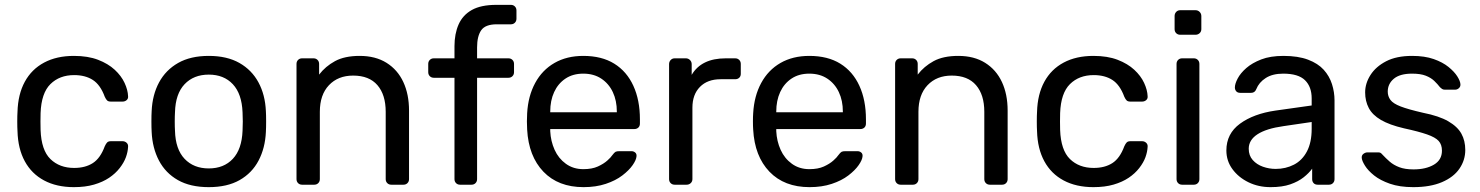

<svg xmlns="http://www.w3.org/2000/svg" viewBox="-20 -760 6091 790"><path d="M284 10Q213 10 161.5 -17.5Q110 -45 82 -96.5Q54 -148 52 -220Q51 -235 51 -260Q51 -285 52 -300Q54 -372 82 -423.5Q110 -475 161.5 -502.5Q213 -530 284 -530Q342 -530 383.5 -514Q425 -498 452 -473Q479 -448 492.5 -419Q506 -390 507 -364Q508 -354 501 -348Q494 -342 484 -342H436Q426 -342 421 -346.5Q416 -351 411 -362Q393 -411 362 -431Q331 -451 285 -451Q225 -451 187.5 -414Q150 -377 147 -295Q146 -259 147 -225Q150 -142 187.5 -105.5Q225 -69 285 -69Q331 -69 362 -89Q393 -109 411 -158Q416 -169 421 -174Q426 -179 436 -179H484Q494 -179 501 -172.5Q508 -166 507 -156Q506 -135 498 -113Q490 -91 472.5 -68.5Q455 -46 429 -28.5Q403 -11 367 -0.5Q331 10 284 10Z M839 10Q763 10 712 -19Q661 -48 634 -99.5Q607 -151 604 -217Q603 -234 603 -260.5Q603 -287 604 -303Q607 -370 634.5 -421Q662 -472 713 -501Q764 -530 839 -530Q914 -530 965 -501Q1016 -472 1043.5 -421Q1071 -370 1074 -303Q1075 -287 1075 -260.5Q1075 -234 1074 -217Q1071 -151 1044 -99.5Q1017 -48 966 -19Q915 10 839 10ZM839 -67Q901 -67 938 -106.5Q975 -146 978 -222Q979 -237 979 -260Q979 -283 978 -298Q975 -374 938 -413.5Q901 -453 839 -453Q777 -453 739.5 -413.5Q702 -374 700 -298Q699 -283 699 -260Q699 -237 700 -222Q702 -146 739.5 -106.5Q777 -67 839 -67Z M1223 0Q1213 0 1206.5 -6.5Q1200 -13 1200 -23V-497Q1200 -507 1206.5 -513.5Q1213 -520 1223 -520H1270Q1280 -520 1286.5 -513.5Q1293 -507 1293 -497V-453Q1319 -487 1358.5 -508.5Q1398 -530 1460 -530Q1525 -530 1570.5 -501.5Q1616 -473 1639.5 -422.5Q1663 -372 1663 -305V-23Q1663 -13 1656.5 -6.5Q1650 0 1640 0H1590Q1580 0 1573.5 -6.5Q1567 -13 1567 -23V-300Q1567 -370 1533 -409.5Q1499 -449 1433 -449Q1371 -449 1333.5 -409.5Q1296 -370 1296 -300V-23Q1296 -13 1289.5 -6.5Q1283 0 1273 0Z M1873 0Q1863 0 1856.5 -6.5Q1850 -13 1850 -23V-440H1765Q1755 -440 1748.5 -446.5Q1742 -453 1742 -463V-497Q1742 -507 1748.5 -513.5Q1755 -520 1765 -520H1850V-570Q1850 -621 1867 -659.5Q1884 -698 1921.5 -719Q1959 -740 2022 -740H2082Q2092 -740 2098.5 -733.5Q2105 -727 2105 -717V-683Q2105 -673 2098.5 -666.5Q2092 -660 2082 -660H2024Q1977 -660 1960 -635.5Q1943 -611 1943 -565V-520H2072Q2082 -520 2088.5 -513.5Q2095 -507 2095 -497V-463Q2095 -453 2088.5 -446.5Q2082 -440 2072 -440H1943V-23Q1943 -13 1936.5 -6.5Q1930 0 1920 0Z M2381 10Q2277 10 2216 -53.5Q2155 -117 2149 -227Q2148 -240 2148 -260.5Q2148 -281 2149 -294Q2153 -365 2182 -418.5Q2211 -472 2261.5 -501Q2312 -530 2380 -530Q2456 -530 2507.5 -498Q2559 -466 2586 -407Q2613 -348 2613 -269V-252Q2613 -241 2606.5 -235Q2600 -229 2590 -229H2244Q2244 -228 2244 -225Q2244 -222 2244 -220Q2246 -179 2262 -143.5Q2278 -108 2308.5 -86Q2339 -64 2380 -64Q2416 -64 2440 -75Q2464 -86 2479 -99.5Q2494 -113 2499 -121Q2508 -133 2513 -135.5Q2518 -138 2529 -138H2578Q2587 -138 2593.5 -132.5Q2600 -127 2599 -117Q2598 -102 2583 -80.5Q2568 -59 2540.5 -38Q2513 -17 2472.5 -3.5Q2432 10 2381 10ZM2244 -298H2518V-301Q2518 -346 2501.5 -381Q2485 -416 2454 -436.5Q2423 -457 2380 -457Q2337 -457 2306.5 -436.5Q2276 -416 2260 -381Q2244 -346 2244 -301Z M2756 0Q2746 0 2739.5 -6.5Q2733 -13 2733 -23V-496Q2733 -506 2739.5 -513Q2746 -520 2756 -520H2802Q2812 -520 2819 -513Q2826 -506 2826 -496V-452Q2846 -486 2881 -503Q2916 -520 2966 -520H3005Q3015 -520 3021.5 -513.5Q3028 -507 3028 -497V-456Q3028 -446 3021.5 -440Q3015 -434 3005 -434H2945Q2891 -434 2860 -402.5Q2829 -371 2829 -317V-23Q2829 -13 2822 -6.5Q2815 0 2805 0Z M3311 10Q3207 10 3146 -53.5Q3085 -117 3079 -227Q3078 -240 3078 -260.5Q3078 -281 3079 -294Q3083 -365 3112 -418.5Q3141 -472 3191.5 -501Q3242 -530 3310 -530Q3386 -530 3437.5 -498Q3489 -466 3516 -407Q3543 -348 3543 -269V-252Q3543 -241 3536.5 -235Q3530 -229 3520 -229H3174Q3174 -228 3174 -225Q3174 -222 3174 -220Q3176 -179 3192 -143.5Q3208 -108 3238.5 -86Q3269 -64 3310 -64Q3346 -64 3370 -75Q3394 -86 3409 -99.5Q3424 -113 3429 -121Q3438 -133 3443 -135.5Q3448 -138 3459 -138H3508Q3517 -138 3523.5 -132.5Q3530 -127 3529 -117Q3528 -102 3513 -80.5Q3498 -59 3470.5 -38Q3443 -17 3402.5 -3.5Q3362 10 3311 10ZM3174 -298H3448V-301Q3448 -346 3431.5 -381Q3415 -416 3384 -436.5Q3353 -457 3310 -457Q3267 -457 3236.5 -436.5Q3206 -416 3190 -381Q3174 -346 3174 -301Z M3686 0Q3676 0 3669.5 -6.5Q3663 -13 3663 -23V-497Q3663 -507 3669.5 -513.5Q3676 -520 3686 -520H3733Q3743 -520 3749.5 -513.5Q3756 -507 3756 -497V-453Q3782 -487 3821.5 -508.5Q3861 -530 3923 -530Q3988 -530 4033.5 -501.5Q4079 -473 4102.5 -422.5Q4126 -372 4126 -305V-23Q4126 -13 4119.5 -6.5Q4113 0 4103 0H4053Q4043 0 4036.5 -6.5Q4030 -13 4030 -23V-300Q4030 -370 3996 -409.5Q3962 -449 3896 -449Q3834 -449 3796.5 -409.5Q3759 -370 3759 -300V-23Q3759 -13 3752.5 -6.5Q3746 0 3736 0Z M4479 10Q4408 10 4356.5 -17.5Q4305 -45 4277 -96.5Q4249 -148 4247 -220Q4246 -235 4246 -260Q4246 -285 4247 -300Q4249 -372 4277 -423.5Q4305 -475 4356.5 -502.5Q4408 -530 4479 -530Q4537 -530 4578.5 -514Q4620 -498 4647 -473Q4674 -448 4687.5 -419Q4701 -390 4702 -364Q4703 -354 4696 -348Q4689 -342 4679 -342H4631Q4621 -342 4616 -346.5Q4611 -351 4606 -362Q4588 -411 4557 -431Q4526 -451 4480 -451Q4420 -451 4382.5 -414Q4345 -377 4342 -295Q4341 -259 4342 -225Q4345 -142 4382.5 -105.5Q4420 -69 4480 -69Q4526 -69 4557 -89Q4588 -109 4606 -158Q4611 -169 4616 -174Q4621 -179 4631 -179H4679Q4689 -179 4696 -172.5Q4703 -166 4702 -156Q4701 -135 4693 -113Q4685 -91 4667.5 -68.5Q4650 -46 4624 -28.5Q4598 -11 4562 -0.5Q4526 10 4479 10Z M4844 0Q4834 0 4827.5 -6.5Q4821 -13 4821 -23V-497Q4821 -507 4827.5 -513.5Q4834 -520 4844 -520H4892Q4902 -520 4908.5 -513.5Q4915 -507 4915 -497V-23Q4915 -13 4908.5 -6.5Q4902 0 4892 0ZM4836 -617Q4826 -617 4819.5 -623.5Q4813 -630 4813 -640V-694Q4813 -704 4819.5 -711Q4826 -718 4836 -718H4899Q4909 -718 4916 -711Q4923 -704 4923 -694V-640Q4923 -630 4916 -623.5Q4909 -617 4899 -617Z M5208 10Q5158 10 5117 -10Q5076 -30 5051 -64Q5026 -98 5026 -141Q5026 -210 5082 -251Q5138 -292 5228 -305L5377 -326V-355Q5377 -403 5349.5 -430Q5322 -457 5260 -457Q5216 -457 5188 -439Q5160 -421 5149 -393Q5143 -378 5128 -378H5083Q5072 -378 5066.5 -384.5Q5061 -391 5061 -400Q5061 -415 5072.5 -437Q5084 -459 5108 -480Q5132 -501 5169.5 -515.5Q5207 -530 5261 -530Q5321 -530 5362 -514.5Q5403 -499 5426.5 -473Q5450 -447 5460.5 -414Q5471 -381 5471 -347V-23Q5471 -13 5464.5 -6.5Q5458 0 5448 0H5402Q5391 0 5385 -6.5Q5379 -13 5379 -23V-66Q5366 -48 5344 -30.5Q5322 -13 5289 -1.5Q5256 10 5208 10ZM5229 -65Q5270 -65 5304 -82.5Q5338 -100 5357.5 -137Q5377 -174 5377 -230V-258L5261 -241Q5190 -231 5154 -207.5Q5118 -184 5118 -148Q5118 -120 5134.5 -101.5Q5151 -83 5176.5 -74Q5202 -65 5229 -65Z M5795 10Q5739 10 5699 -4Q5659 -18 5634 -38Q5609 -58 5596.5 -78Q5584 -98 5583 -110Q5582 -121 5590 -127Q5598 -133 5606 -133H5651Q5656 -133 5659.5 -131.5Q5663 -130 5669 -123Q5682 -109 5698 -95Q5714 -81 5737.5 -72Q5761 -63 5796 -63Q5847 -63 5880 -82.5Q5913 -102 5913 -140Q5913 -165 5899.5 -180Q5886 -195 5851.5 -207Q5817 -219 5757 -232Q5697 -246 5662 -266.5Q5627 -287 5612 -315.5Q5597 -344 5597 -380Q5597 -417 5619 -451.5Q5641 -486 5683.5 -508Q5726 -530 5790 -530Q5842 -530 5879 -517Q5916 -504 5940 -484.5Q5964 -465 5976 -446Q5988 -427 5989 -414Q5990 -404 5983 -397.5Q5976 -391 5967 -391H5925Q5918 -391 5913.5 -394Q5909 -397 5905 -401Q5895 -414 5881.5 -427Q5868 -440 5846.5 -448.5Q5825 -457 5790 -457Q5740 -457 5715 -436Q5690 -415 5690 -383Q5690 -364 5701 -349Q5712 -334 5743 -322Q5774 -310 5835 -296Q5901 -283 5939 -261Q5977 -239 5993 -210Q6009 -181 6009 -143Q6009 -101 5985 -66Q5961 -31 5913 -10.5Q5865 10 5795 10Z"/></svg>

Font: DVN-Rubik
Style: Regular
Weight: 400
Designer: Hubert and Fischer
Foundry: Hubert & Fischer
Version: Version 2.102